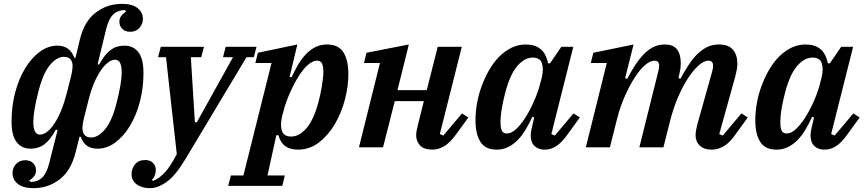

<svg xmlns="http://www.w3.org/2000/svg" viewBox="-20 -765 4490 997"><path d="M154 212Q100 212 72.5 190Q45 168 45 133Q45 107 63 87Q81 67 111 67Q137 67 152 82Q167 97 167 120Q167 137 157 150Q147 163 132 172L139 180Q176 179 199 157Q222 135 235 84L279 -89L270 -92Q241 -38 210.5 -15.5Q180 7 140 7Q92 7 66 -27.5Q40 -62 40 -134Q40 -214 59 -285.5Q78 -357 111 -411Q144 -465 187 -496.5Q230 -528 278 -528Q343 -528 366 -465H372L395 -561Q418 -655 477.5 -700Q537 -745 613 -745Q667 -745 694.5 -723Q722 -701 722 -666Q722 -640 704 -620Q686 -600 656 -600Q630 -600 615 -615Q600 -630 600 -653Q600 -670 610 -683Q620 -696 635 -705L628 -713Q591 -712 568 -690Q545 -668 532 -617L487 -432L494 -429Q524 -483 554.5 -505.5Q585 -528 625 -528Q673 -528 699 -493.5Q725 -459 725 -387Q725 -307 706 -235.5Q687 -164 654 -110Q621 -56 578 -24.5Q535 7 487 7Q452 7 431 -8.5Q410 -24 399 -55H393L372 28Q348 122 289 167Q230 212 154 212ZM187 -66Q224 -66 262.5 -123.5Q301 -181 327 -282L349 -369Q363 -425 352 -447.5Q341 -470 312 -470Q275 -470 239 -427Q203 -384 179 -288Q153 -186 153 -132Q153 -66 187 -66ZM453 -51Q490 -51 526 -94Q562 -137 586 -233Q612 -335 612 -389Q612 -455 578 -455Q560 -455 540.5 -440Q521 -425 502 -397Q483 -369 466.5 -329Q450 -289 438 -239L416 -152Q402 -96 413 -73.5Q424 -51 453 -51Z M759 212Q716 212 689.5 192Q663 172 663 139Q663 110 681.5 88Q700 66 733 66Q759 66 774 80.5Q789 95 789 118Q789 132 783.5 146.5Q778 161 768 169L775 174Q807 162 836.5 130Q866 98 898 35L842 -468H801L815 -522H1039L1025 -468H971L992 -130H1002L1190 -468H1138L1152 -522H1312L1298 -468H1260L941 64Q891 147 845.5 179.5Q800 212 759 212Z M1179 146H1244L1390 -438H1306L1319 -491L1524 -534L1484 -366L1494 -364Q1510 -398 1528 -429Q1546 -460 1568.5 -483.5Q1591 -507 1618 -520.5Q1645 -534 1678 -534Q1738 -534 1763.5 -493Q1789 -452 1789 -380Q1789 -317 1771 -248Q1753 -179 1719 -121Q1685 -63 1636.5 -25.5Q1588 12 1527 12Q1445 12 1426 -63H1415L1369 146H1459L1446 200H1165ZM1492 -56Q1533 -56 1570 -97.5Q1607 -139 1632 -229Q1637 -247 1642 -269Q1647 -291 1650.5 -312.5Q1654 -334 1656.5 -354.5Q1659 -375 1659 -390Q1659 -419 1652.5 -434.5Q1646 -450 1626 -450Q1609 -450 1590.5 -437Q1572 -424 1554.5 -402.5Q1537 -381 1521 -353Q1505 -325 1491.5 -296Q1478 -267 1467.5 -238.5Q1457 -210 1452 -187L1445 -162Q1434 -114 1444 -85Q1454 -56 1492 -56Z M2228 12Q2180 12 2160.5 -10.5Q2141 -33 2141 -63Q2141 -75 2144 -90Q2147 -105 2150 -116L2181 -240H2030L1969 0H1844L1953 -438H1870L1883 -491L2103 -534L2044 -297H2196L2253 -522H2378L2264 -69L2282 -61L2379 -176L2412 -155L2351 -71Q2315 -21 2284.5 -4.5Q2254 12 2228 12Z M2559 12Q2500 12 2474.5 -28.5Q2449 -69 2449 -141Q2449 -183 2457 -228.5Q2465 -274 2481 -317.5Q2497 -361 2519.5 -400.5Q2542 -440 2571 -469.5Q2600 -499 2635 -516.5Q2670 -534 2711 -534Q2756 -534 2785.5 -511.5Q2815 -489 2826 -436H2836L2895 -522H2957L2843 -69L2861 -61L2958 -176L2991 -155L2930 -71Q2898 -25 2869 -6.5Q2840 12 2811 12Q2789 12 2774.5 5.5Q2760 -1 2751.5 -11Q2743 -21 2739.5 -34Q2736 -47 2736 -60Q2736 -74 2739 -90Q2742 -106 2745 -117L2754 -156L2744 -158Q2728 -123 2709.5 -92Q2691 -61 2668.5 -38Q2646 -15 2619 -1.5Q2592 12 2559 12ZM2612 -72Q2638 -72 2665.5 -100Q2693 -128 2717 -169Q2741 -210 2759.5 -255Q2778 -300 2786 -335L2793 -360Q2804 -408 2794 -437Q2784 -466 2746 -466Q2705 -466 2668 -424.5Q2631 -383 2606 -293Q2601 -275 2596 -253Q2591 -231 2587 -209.5Q2583 -188 2581 -167.5Q2579 -147 2579 -132Q2579 -103 2585.5 -87.5Q2592 -72 2612 -72Z M3676 12Q3653 12 3637 5.5Q3621 -1 3611 -11.5Q3601 -22 3596.5 -35Q3592 -48 3592 -62Q3592 -74 3594.5 -89Q3597 -104 3600 -115L3679 -397Q3683 -412 3683 -423Q3683 -450 3659 -450Q3636 -450 3608.5 -426Q3581 -402 3553 -359.5Q3525 -317 3500.5 -259.5Q3476 -202 3459 -135L3425 0H3300L3399 -397Q3403 -413 3403 -423Q3403 -450 3379 -450Q3356 -450 3328.5 -426Q3301 -402 3274 -359.5Q3247 -317 3222 -259.5Q3197 -202 3181 -135L3147 0H3022L3131 -438H3048L3061 -491L3270 -534L3226 -359L3237 -356Q3256 -392 3276.5 -424Q3297 -456 3320 -480.5Q3343 -505 3370.5 -519.5Q3398 -534 3433 -534Q3476 -534 3495.5 -508.5Q3515 -483 3515 -438Q3515 -427 3514 -415.5Q3513 -404 3510 -392L3503 -360L3513 -356Q3533 -392 3553.5 -424Q3574 -456 3597.5 -480.5Q3621 -505 3649.5 -519.5Q3678 -534 3713 -534Q3764 -534 3786.5 -506.5Q3809 -479 3809 -434Q3809 -418 3805.5 -400.5Q3802 -383 3797 -364L3715 -69L3733 -61L3830 -176L3863 -155L3802 -71Q3770 -24 3739 -6Q3708 12 3676 12Z M4012 12Q3953 12 3927.5 -28.5Q3902 -69 3902 -141Q3902 -183 3910 -228.5Q3918 -274 3934 -317.5Q3950 -361 3972.5 -400.5Q3995 -440 4024 -469.5Q4053 -499 4088 -516.5Q4123 -534 4164 -534Q4209 -534 4238.5 -511.5Q4268 -489 4279 -436H4289L4348 -522H4410L4296 -69L4314 -61L4411 -176L4444 -155L4383 -71Q4351 -25 4322 -6.5Q4293 12 4264 12Q4242 12 4227.5 5.5Q4213 -1 4204.5 -11Q4196 -21 4192.5 -34Q4189 -47 4189 -60Q4189 -74 4192 -90Q4195 -106 4198 -117L4207 -156L4197 -158Q4181 -123 4162.5 -92Q4144 -61 4121.5 -38Q4099 -15 4072 -1.5Q4045 12 4012 12ZM4065 -72Q4091 -72 4118.5 -100Q4146 -128 4170 -169Q4194 -210 4212.5 -255Q4231 -300 4239 -335L4246 -360Q4257 -408 4247 -437Q4237 -466 4199 -466Q4158 -466 4121 -424.5Q4084 -383 4059 -293Q4054 -275 4049 -253Q4044 -231 4040 -209.5Q4036 -188 4034 -167.5Q4032 -147 4032 -132Q4032 -103 4038.5 -87.5Q4045 -72 4065 -72Z"/></svg>

Font: IBM Plex Serif SemiBold
Style: Italic
Weight: 600
Italic angle: -14°
Designer: Mike Abbink, Paul van der Laan, Pieter van Rosmalen
Foundry: Bold Monday
Version: Version 2.5